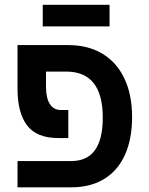

<svg xmlns="http://www.w3.org/2000/svg" viewBox="-20 -802 640 822"><path d="M55 -112.5H285Q420 -112.5 420 -298Q420 -495.5 263.5 -495.5H177V-430.5Q177 -382 193.5 -356.5Q210 -331 241 -331H272.5V-211H229.5Q137.5 -211 96.2 -264.8Q55 -318.5 55 -422.5V-609H272Q357 -609 418.5 -572Q480 -535 512.8 -465.5Q545.5 -396 545.5 -301Q545.5 -207 515 -139.2Q484.5 -71.5 426 -35.8Q367.5 0 285 0H55ZM163 -781.5H449V-689H163Z"/></svg>

Font: JuliaMono SemiBold
Style: Regular
Weight: 600
Monospace: yes
Designer: cormullion
Foundry: corm
Version: Version 0.055; ttfautohint (v1.8.4)